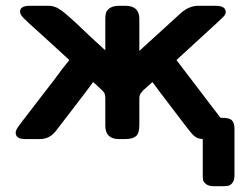

<svg xmlns="http://www.w3.org/2000/svg" viewBox="-20 -478 845 660"><path d="M34 -22Q34 -30 42 -41.5Q50 -53 91 -106Q133 -161 165 -202Q197 -246 218 -271V-272Q179 -308 125 -357Q68 -408 58.5 -418.5Q49 -429 49 -438Q49 -458 82 -458H137Q146 -458 151.5 -458Q157 -458 165 -455.5Q173 -453 177 -451Q181 -449 191 -442Q201 -435 207.5 -429Q214 -423 229.5 -409.5Q245 -396 257.5 -383.5Q270 -371 294.5 -348.5Q319 -326 342 -305V-413Q342 -426 344.5 -434.5Q347 -443 358 -450.5Q369 -458 389 -458H412Q459 -458 459 -413V-303Q599 -431 606 -437Q632 -457 658 -458Q661 -458 668 -458H721Q756 -458 756 -437V-436Q756 -429 748 -420.5Q740 -412 684 -361Q629 -311 587 -272V-271L738 -73H743Q769 -73 777.5 -64Q786 -55 786 -36V125Q786 142 779 150.5Q772 159 765 160.5Q758 162 746 162H714Q697 162 688 154.5Q679 147 678 140.5Q677 134 677 122V0Q673 0 669 -1Q665 -2 662 -2.5Q659 -3 656 -5Q653 -7 651 -8Q649 -9 645.5 -12.5Q642 -16 640.5 -17.5Q639 -19 635 -24Q631 -29 629 -31.5Q627 -34 621.5 -41Q616 -48 613 -52Q512 -184 504 -196Q499 -191 492.5 -185.5Q486 -180 483 -177Q480 -174 475.5 -170.5Q471 -167 469.5 -164.5Q468 -162 465.5 -159.5Q463 -157 462.5 -155.5Q462 -154 461 -151.5Q460 -149 459.5 -146.5Q459 -144 459 -141.5Q459 -139 459 -135V-48Q459 -19 447 -9.5Q435 0 410 0H389Q342 0 342 -46V-140Q342 -144 341.5 -147Q341 -150 340.5 -153Q340 -156 338 -159Q336 -162 334.5 -164Q333 -166 328.5 -170Q324 -174 321.5 -176.5Q319 -179 312 -185.5Q305 -192 300 -196Q288 -178 173 -29Q151 0 118 0H66Q34 0 34 -22Z"/></svg>

Font: CMU Sans Serif
Style: Bold
Weight: 700
Version: Version 0.7.0